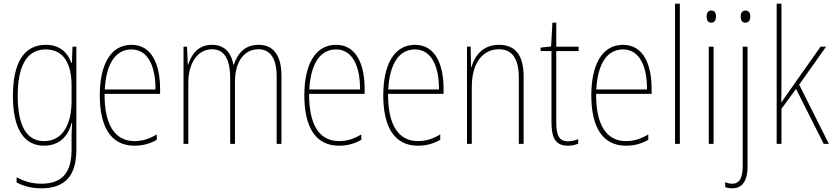

<svg xmlns="http://www.w3.org/2000/svg" viewBox="-20 -780 4517 1041"><path d="M228 -537C105 -537 50 -432 50 -260C50 -78 112 10 219 10C299 10 350 -40 368 -113H371C368 -72 368 -47 368 -14V32C368 156 317 216 204 216C150 216 109 202 70 181V209C107 229 150 241 204 241C338 241 394 167 394 32V-527H373L370 -439H367C348 -491 309 -537 228 -537ZM228 -512C331 -512 368 -424 368 -319V-229C368 -129 333 -15 219 -15C126 -15 76 -95 76 -260C76 -413 120 -512 228 -512Z M693 -537C576 -537 521 -423 521 -263C521 -97 578 10 709 10C757 10 795 -2 830 -22V-51C787 -26 752 -15 709 -15C601 -15 546 -106 547 -271H848V-298C848 -424 807 -537 693 -537ZM693 -512C784 -512 824 -417 823 -295H548C556 -440 610 -512 693 -512Z M1383 -537C1308 -537 1269 -492 1248 -430H1245C1235 -490 1200 -537 1130 -537C1047 -537 1016 -476 1000 -429H998L994 -527H975V0H1001V-333C1001 -433 1049 -513 1130 -513C1185 -513 1228 -475 1228 -357V0H1254V-336C1254 -449 1306 -513 1382 -513C1437 -513 1480 -473 1480 -368V0H1506V-370C1506 -486 1457 -537 1383 -537Z M1802 -537C1685 -537 1630 -423 1630 -263C1630 -97 1687 10 1818 10C1866 10 1904 -2 1939 -22V-51C1896 -26 1861 -15 1818 -15C1710 -15 1655 -106 1656 -271H1957V-298C1957 -424 1916 -537 1802 -537ZM1802 -512C1893 -512 1933 -417 1932 -295H1657C1665 -440 1719 -512 1802 -512Z M2230 -537C2113 -537 2058 -423 2058 -263C2058 -97 2115 10 2246 10C2294 10 2332 -2 2367 -22V-51C2324 -26 2289 -15 2246 -15C2138 -15 2083 -106 2084 -271H2385V-298C2385 -424 2344 -537 2230 -537ZM2230 -512C2321 -512 2361 -417 2360 -295H2085C2093 -440 2147 -512 2230 -512Z M2685 -537C2596 -537 2553 -475 2536 -416H2534L2532 -527H2512V0H2538V-308C2538 -445 2602 -513 2685 -513C2752 -513 2793 -468 2793 -359V0H2819V-366C2819 -485 2771 -537 2685 -537Z M3060 -14C3009 -14 2996 -49 2996 -119V-503H3117V-527H2996V-657H2975L2968 -528L2911 -522V-503H2970V-120C2970 -37 2988 10 3059 10C3083 10 3099 5 3115 -1V-26C3101 -19 3081 -14 3060 -14Z M3358 -537C3241 -537 3186 -423 3186 -263C3186 -97 3243 10 3374 10C3422 10 3460 -2 3495 -22V-51C3452 -26 3417 -15 3374 -15C3266 -15 3211 -106 3212 -271H3513V-298C3513 -424 3472 -537 3358 -537ZM3358 -512C3449 -512 3489 -417 3488 -295H3213C3221 -440 3275 -512 3358 -512Z M3666 0V-760H3640V0Z M3837 -723C3817 -723 3811 -706 3811 -690C3811 -672 3818 -657 3836 -657C3854 -657 3862 -671 3862 -691C3862 -707 3857 -723 3837 -723ZM3849 -527H3823V0H3849Z M3996 -690C3996 -672 4003 -657 4021 -657C4040 -657 4048 -671 4048 -691C4048 -707 4042 -723 4022 -723C4002 -723 3996 -706 3996 -690ZM3950 241C3997 241 4033 211 4033 123V-527H4007V117C4007 182 3991 216 3950 216C3937 216 3922 213 3912 207V234C3921 238 3933 241 3950 241Z M4217 -368V-760H4191V0H4217V-190L4296 -298L4446 0H4474L4313 -321L4459 -527H4429L4255 -280C4240 -259 4232 -247 4216 -224C4217 -275 4217 -316 4217 -368Z"/></svg>

Font: Noto Sans Sinhala Condensed Thin
Style: Regular
Weight: 100
Width: 3
Designer: Jelle Bosma - Monotype Design Team
Foundry: Monotype Imaging Inc.
Version: Version 2.006